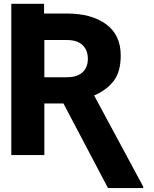

<svg xmlns="http://www.w3.org/2000/svg" viewBox="-20 -797 794 987"><path d="M535.2 169.9 306.2 -265.1H208V0H38.1V-777.3H206.5V-727.5H323.7Q450.7 -727.5 525.6 -672.4Q600.6 -617.2 600.6 -512.2Q600.6 -426.3 563.2 -379.4Q525.9 -332.5 463.9 -306.2L716.3 162.6V169.9ZM208 -399.9H323.7Q376.5 -399.9 404.1 -425.3Q431.6 -450.7 431.6 -494.1Q431.6 -539.6 404.3 -565.4Q377 -591.3 323.7 -591.3H208Z"/></svg>

Font: Inter Display ExtraBold
Style: Regular
Weight: 800
Designer: Rasmus Andersson
Foundry: rsms
Version: Version 4.000;git-a52131595